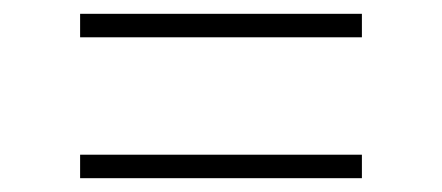

<svg xmlns="http://www.w3.org/2000/svg" viewBox="-20 -469 640 278"><path d="M96 -415V-449H504V-415ZM96 -211V-245H504V-211Z"/></svg>

Font: Source Code Pro ExtraLight Light
Style: Italic
Weight: 300
Italic angle: -11°
Monospace: yes
Version: Version 1.016;hotconv 1.0.116;makeotfexe 2.5.65601